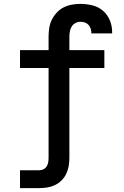

<svg xmlns="http://www.w3.org/2000/svg" viewBox="-20 -763 640 988"><path d="M83 205V113H182Q194 113 204 108Q214 103 220 93.5Q226 84 228 72.5Q230 61 230 50V-413H83V-505H230V-575Q230 -597 233.5 -619.5Q237 -642 247 -662Q257 -682 272.5 -698.5Q288 -715 307.5 -725Q327 -735 349.5 -739Q372 -743 394 -743Q425 -743 455.5 -735.5Q486 -728 509.5 -708Q533 -688 545 -659Q557 -630 557 -599Q557 -597 557 -595Q557 -593 557 -591H450Q450 -592 450 -592.5Q450 -593 450 -594Q450 -605 446.5 -616Q443 -627 435 -635.5Q427 -644 416 -647.5Q405 -651 394 -651Q381 -651 368.5 -644.5Q356 -638 349 -626.5Q342 -615 339.5 -601.5Q337 -588 337 -575V-505H517V-413H337V50Q337 71 333.5 91.5Q330 112 321 131Q312 150 297 165Q282 180 263.5 189Q245 198 224 201.5Q203 205 182 205Z"/></svg>

Font: Iosevka Curly SmBdEx
Style: Regular
Weight: 600
Width: 7
Monospace: yes
Designer: Belleve Invis
Foundry: Belleve Invis
Version: Version 11.1.0; ttfautohint (v1.8.3)